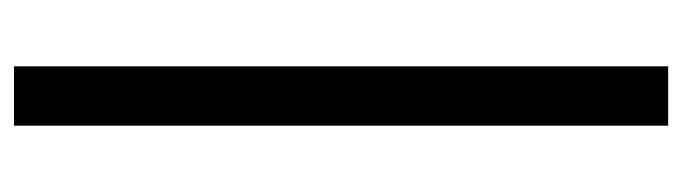

<svg xmlns="http://www.w3.org/2000/svg" viewBox="-371 -385 977 275"><g transform="rotate(90 117.5 -247.5)"><path d="M75 221V-716H160V221Z"/></g></svg>

Font: Cairo Medium
Style: Regular
Weight: 500
Designer: Mohamed Gaber, Accademia di Belle Arti di Urbino
Foundry: Kief Type Foundry, Accademia di Belle Arti di Urbino
Version: Version 3.117